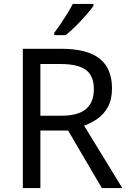

<svg xmlns="http://www.w3.org/2000/svg" viewBox="-20 -964 662 984"><path d="M294 -714Q427 -714 490.5 -663.5Q554 -613 554 -511Q554 -454 533 -416Q512 -378 479.5 -355.5Q447 -333 411 -320L607 0H502L329 -295H187V0H97V-714ZM289 -636H187V-371H294Q381 -371 421 -405.5Q461 -440 461 -507Q461 -577 419 -606.5Q377 -636 289 -636ZM459 -934Q447 -916 422 -887.5Q397 -859 368.5 -830.5Q340 -802 316 -784H258V-796Q273 -815 290.5 -841Q308 -867 325 -894.5Q342 -922 353 -944H459Z"/></svg>

Font: Noto Sans
Style: Regular
Weight: 400
Designer: Monotype Design Team
Foundry: Monotype Imaging Inc.
Version: Version 2.007